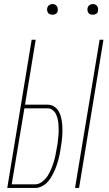

<svg xmlns="http://www.w3.org/2000/svg" viewBox="-20 -932 540 952"><path d="M352 0 474 -735H493L372 0ZM16 0 137 -735H157L104 -413H215Q232 -413 245.5 -405.5Q259 -398 267.5 -385.5Q276 -373 280.5 -358Q285 -343 287 -327.5Q289 -312 289.5 -296Q290 -280 289 -263.5Q288 -247 286 -230.5Q284 -214 281 -198Q279 -183 276 -168Q273 -153 269 -138Q265 -123 259.5 -108Q254 -93 247 -78.5Q240 -64 231.5 -50Q223 -36 211 -24.5Q199 -13 184 -6.5Q169 0 154 0ZM38 -18H154Q172 -18 188.5 -30.5Q205 -43 215.5 -59Q226 -75 233.5 -93Q241 -111 246.5 -129Q252 -147 255.5 -165Q259 -183 262 -201Q265 -215 266.5 -229.5Q268 -244 269.5 -258Q271 -272 271 -286.5Q271 -301 270 -314.5Q269 -328 266 -341.5Q263 -355 257 -367Q251 -379 240 -387Q229 -395 215 -395H101ZM440 -859Q434 -859 428 -861Q422 -863 418.5 -868Q415 -873 414 -879Q413 -885 414 -891Q415 -896 417.5 -900Q420 -904 423.5 -906.5Q427 -909 431.5 -910.5Q436 -912 440 -912Q447 -912 452.5 -909.5Q458 -907 461.5 -902Q465 -897 466 -891Q467 -885 466 -879Q466 -874 463.5 -870Q461 -866 457 -863.5Q453 -861 449 -860Q445 -859 440 -859ZM240 -859Q234 -859 228 -861Q222 -863 218.5 -868Q215 -873 214 -879Q213 -885 214 -891Q215 -896 217.5 -900Q220 -904 223.5 -906.5Q227 -909 231.5 -910.5Q236 -912 240 -912Q247 -912 252.5 -909.5Q258 -907 261.5 -902Q265 -897 266 -891Q267 -885 266 -879Q266 -874 263.5 -870Q261 -866 257 -863.5Q253 -861 249 -860Q245 -859 240 -859Z"/></svg>

Font: Iosevka Curly Thin Oblique
Style: Regular
Weight: 100
Italic angle: -9°
Monospace: yes
Designer: Belleve Invis
Foundry: Belleve Invis
Version: Version 11.1.0; ttfautohint (v1.8.3)